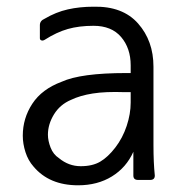

<svg xmlns="http://www.w3.org/2000/svg" viewBox="-20 -494 540 573"><path d="M370 -219H351Q295 -221 257 -215Q219 -209 192 -196Q159 -182 141 -152.5Q123 -123 123 -92Q123 -74 131 -53.5Q139 -33 156 -22Q185 2 221 2Q256 2 279 -11.5Q302 -25 324 -53.5Q346 -82 358 -118Q370 -154 370 -188ZM113 -375Q108 -372 103.5 -373.5Q99 -375 99 -380V-419Q99 -432 113 -438Q147 -458 182.5 -466Q218 -474 259 -474Q346 -476 392 -424Q438 -372 438 -295V-62Q438 -34 439 -12Q440 10 442 30Q442 43 428 43H392Q378 43 378 30V-41Q357 6 314 32.5Q271 59 213 59Q127 59 80 3Q64 -15 56 -40Q48 -65 48 -89Q48 -141 76.5 -184.5Q105 -228 164 -250Q221 -276 357 -276H370V-299Q370 -350 341.5 -383.5Q313 -417 259 -417Q216 -417 182.5 -407.5Q149 -398 113 -375Z"/></svg>

Font: NanumGothicCoding
Style: Regular
Weight: 400
Monospace: yes
Designer: Kwon Bruce; Nicolas Noh; Sung-woo Choi; Go-un Cha; Soo-hyun Park;
Foundry: NHN Corporation
Version: Version 2.000;PS 1;hotconv 1.0.49;makeotf.lib2.0.14853